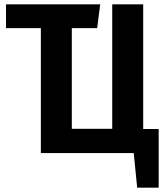

<svg xmlns="http://www.w3.org/2000/svg" viewBox="-20 -712 769 893"><path d="M718 -112V161H618L602 0H170V-581H8V-692H446L432 -581H314V-113H502V-692H646V-112Z"/></svg>

Font: Fira Sans Condensed SemiBold
Style: Regular
Weight: 600
Width: 3
Designer: bBox Type GmbH & Carrois Corporate GbR & Edenspiekermann AG
Foundry: bBox Type GmbH & Carrois Corporate GbR & Edenspiekermann AG
Version: Version 4.301